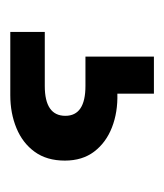

<svg xmlns="http://www.w3.org/2000/svg" viewBox="7 -64 319 373"><g transform="rotate(90 166.5 122.5)"><path d="M42 262V195H147Q205 195 205 155Q205 116 147 116H90V-17H162V54Q198 53 227.5 64.5Q257 76 274.5 99Q292 122 292 156Q292 191 275 214.5Q258 238 229 250Q200 262 165 262Z"/></g></svg>

Font: Rethink Sans SemiBold
Style: Regular
Weight: 600
Designer: The Rethink Sans project authors (Hans Thiessen). DM Sans designed by Colophon Foundry.
Foundry: Rethink Communications LLC
Version: Version 1.001